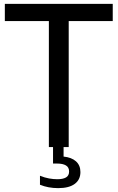

<svg xmlns="http://www.w3.org/2000/svg" viewBox="-20 -760 608 992"><path d="M232.5 0V-651H5V-740H562.5V-651H335V0ZM280.5 212Q229 212 186.5 194.5V148Q211 158 233.5 162Q256 166 276 166Q305 166 321 156.8Q337 147.5 337 126Q337 104.5 320.8 94.8Q304.5 85 275 85H254V-10H308.5V49Q349.5 53 372.5 73.5Q395.5 94 395.5 129Q395.5 168.5 366 190.2Q336.5 212 280.5 212Z"/></svg>

Font: Encode Sans SmCnd Md
Style: Regular
Weight: 500
Width: 4
Designer: Multiple Designers
Foundry: Impallari Type
Version: Version 3.002; ttfautohint (v1.8.3) -l 8 -r 50 -G 200 -x 14 